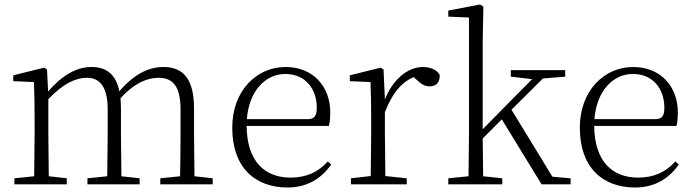

<svg xmlns="http://www.w3.org/2000/svg" viewBox="-20 -820 3083 854"><path d="M779 0H926V-27L845 -36L843 -226V-338C843 -471 793 -522 707 -522C639 -522 574 -488 511 -414C495 -491 452 -522 387 -522C321 -522 257 -486 194 -413L189 -511L176 -519L39 -485V-459L131 -455C133 -405 134 -350 134 -282V-226L132 -36L44 -27V0H277V-27L197 -36L195 -226V-379C265 -452 319 -474 367 -474C422 -474 459 -436 459 -334V-226L457 -36L369 -27V0H601V-27L520 -36L518 -226V-335C518 -353 517 -369 516 -383C582 -455 639 -474 686 -474C746 -474 783 -439 783 -334V-226C783 -171 782 -90 781 -36L693 -27V0Z M1259 14C1345 14 1409 -25 1453 -88L1438 -102C1395 -54 1342 -30 1272 -30C1159 -30 1078 -101 1077 -260H1443C1447 -275 1449 -296 1449 -320C1449 -435 1373 -522 1250 -522C1121 -522 1013 -416 1013 -252C1013 -73 1116 14 1259 14ZM1078 -290C1087 -413 1159 -491 1249 -491C1338 -491 1389 -425 1389 -341C1389 -306 1380 -290 1348 -290Z M1628 0H1789V-27L1694 -37L1692 -226V-321C1724 -404 1765 -454 1820 -477L1830 -468C1852 -447 1868 -436 1890 -436C1922 -436 1936 -454 1936 -486C1927 -507 1897 -522 1861 -522C1792 -522 1725 -464 1692 -377L1686 -511L1673 -519L1536 -485V-459L1628 -455C1630 -405 1631 -350 1631 -281V-226L1629 -37L1541 -27V0Z M2252 -479 2347 -468 2243 -363 2127 -245V-637L2130 -791L2115 -800L1974 -773V-746L2066 -742V-226L2064 -36L1974 -27V0H2214V-27L2129 -36L2127 -204L2212 -289L2389 0H2518V-27L2437 -34L2255 -332L2395 -471L2494 -479V-508H2252Z M2805 14C2891 14 2955 -25 2999 -88L2984 -102C2941 -54 2888 -30 2818 -30C2705 -30 2624 -101 2623 -260H2989C2993 -275 2995 -296 2995 -320C2995 -435 2919 -522 2796 -522C2667 -522 2559 -416 2559 -252C2559 -73 2662 14 2805 14ZM2624 -290C2633 -413 2705 -491 2795 -491C2884 -491 2935 -425 2935 -341C2935 -306 2926 -290 2894 -290Z"/></svg>

Font: Noto Serif TC ExtraLight
Style: Regular
Weight: 200
Designer: Ryoko NISHIZUKA 西塚涼子 (kana & ideographs); Frank Grießhammer (Latin, Greek & Cyrillic); Wenlong ZHANG 张文龙 (bopomofo); San
Foundry: Adobe
Version: Version 2.001;hotconv 1.1.0;makeotfexe 2.6.0